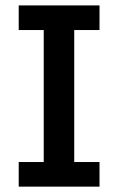

<svg xmlns="http://www.w3.org/2000/svg" viewBox="-20 -696 441 716"><path d="M351.1 0H49.8V-91.8H143.1V-584H49.8V-675.8H351.1V-584H256.8V-91.8H351.1Z"/></svg>

Font: Clear Sans Medium
Style: Regular
Weight: 500
Foundry: Intel Corporation
Version: Version 1.00